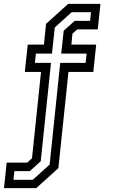

<svg xmlns="http://www.w3.org/2000/svg" viewBox="-28 -770 592 990"><path d="M-7.5 200 6.5 68.5H112.5L137 46L183.5 -399H100L115 -540H198.5L209.5 -647L323.5 -750H490L476 -618.5H370L345.5 -596L340 -540H468L453 -399H325L273 97L159 200ZM41.5 157H141L228 78.5L282.5 -446H413.5L418.5 -493.5H287.5L300.5 -611.5L357 -662.5H436.5L441 -707H341.5L254.5 -628.5L240 -493.5H157L152 -446H235L182 61.5L125.5 112.5H46Z"/></svg>

Font: Tourney Medium
Style: Regular
Weight: 500
Designer: Tyler Finck
Foundry: Etcetera Type Co
Version: Version 1.015